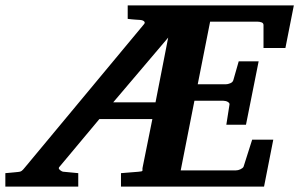

<svg xmlns="http://www.w3.org/2000/svg" viewBox="-73 -691 1108 711"><path d="M346.2 -312H502.9L549.8 -551.8ZM983.9 -513.2H902.8V-598.1Q902.8 -605.5 895.5 -608.2Q888.2 -610.8 879.9 -610.8H705.1L659.2 -378.9H763.2Q770.5 -378.9 779.5 -382.6Q788.6 -386.2 791 -394L811 -463.9H884.8L837.9 -229H765.1L776.9 -304.2Q777.3 -307.1 775.4 -309.6Q773.4 -312 770 -314Q766.6 -315.9 762.2 -316.9Q757.8 -317.9 753.9 -317.9H647L596.2 -60.1H800.8Q804.2 -60.1 808.6 -61Q813 -62 817.1 -64Q821.3 -65.9 824.7 -68.6Q828.1 -71.3 829.1 -74.2L860.8 -173.8H939L904.8 0H375V-49.8Q399.4 -51.8 414.8 -53Q430.2 -54.2 438.7 -54.9Q447.3 -55.7 450.4 -56.4Q453.6 -57.1 454.3 -58.8Q455.1 -60.5 454.6 -63.2Q454.1 -65.9 455.1 -70.8L491.2 -250H294.9L146 -71.8Q143.6 -68.8 145.3 -65.9Q147 -63 150.1 -60.5Q153.3 -58.1 156.2 -56.6Q159.2 -55.2 160.2 -55.2L216.8 -49.8V0H-53.2V-49.8Q-44.4 -50.8 -36.1 -51.3Q-27.8 -51.8 -21 -52.7Q-13.2 -53.7 -5.9 -54.2Q-1.5 -54.7 1.5 -55.4Q4.4 -56.2 6.8 -57.9Q9.3 -59.6 12.5 -63Q15.6 -66.4 20 -71.8L460 -601.1Q465.3 -606.9 460.9 -611.6Q456.5 -616.2 445.8 -617.2Q438 -617.2 430.2 -618.2Q423.3 -618.7 415.3 -619.4Q407.2 -620.1 399.9 -621.1V-670.9H1015.1Z"/></svg>

Font: Charis SIL Viet
Style: Bold Italic
Weight: 700
Italic angle: -11°
Foundry: SIL International
Version: Version 5.000